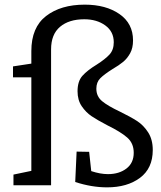

<svg xmlns="http://www.w3.org/2000/svg" viewBox="-20 -798 695 827"><path d="M497 -317Q542 -295 570 -277Q598 -259 618 -228Q638 -197 638 -152Q638 -73 583 -32Q528 9 441 9Q375 9 304 -14L310 -145L364 -144L373 -61Q412 -48 445 -48Q493 -48 524.5 -72Q556 -96 556 -140Q556 -181 528 -205.5Q500 -230 443 -258Q399 -281 374.5 -297.5Q350 -314 332 -340.5Q314 -367 314 -405Q314 -448 335 -471.5Q356 -495 397 -520Q433 -543 451.5 -563Q470 -583 470 -616Q470 -662 433.5 -688.5Q397 -715 343 -715Q277 -715 238.5 -682.5Q200 -650 200 -585V0H38V-46L115 -62V-465H36V-512L115 -524V-578Q115 -680 178.5 -729Q242 -778 345 -778Q436 -778 494.5 -737.5Q553 -697 553 -624Q553 -591 540.5 -568.5Q528 -546 510.5 -531.5Q493 -517 464 -500Q429 -478 412 -461Q395 -444 395 -416Q395 -383 419.5 -362.5Q444 -342 497 -317Z"/></svg>

Font: Bitter Pro
Style: Regular
Weight: 400
Designer: Sol Matas, and Bitter project Authors
Foundry: Sol Matas
Version: Version 1.010